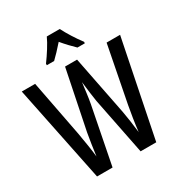

<svg xmlns="http://www.w3.org/2000/svg" viewBox="-214 -1087 1156 1233"><g transform="rotate(-30 363.5 -470.0)"><path d="M411 -940H315C297 -899 257 -837 223 -791V-780H277C300 -802 333 -836 364 -872C393 -837 424 -805 450 -780H505V-791C470 -837 433 -896 411 -940ZM728 -714H628L547 -298C537 -244 526 -176 519 -113C512 -176 503 -233 495 -278L409 -714H320L231 -277C223 -231 213 -168 206 -113C201 -161 190 -231 178 -298L98 -714H-1L145 0H260L343 -423C352 -469 358 -529 364 -573C371 -506 380 -450 384 -422L468 0H584Z"/></g></svg>

Font: Noto Sans Gurmukhi UI ExtraCondensed Medium
Style: Regular
Weight: 500
Width: 2
Designer: Jelle Bosma - Monotype Design Team
Foundry: Monotype Imaging Inc.
Version: Version 2.004